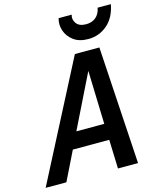

<svg xmlns="http://www.w3.org/2000/svg" viewBox="-173 -1043 927 1136"><g transform="rotate(-15 290.0 -475.0)"><path d="M-37 0 335 -720H485L529 0H406L400 -177H177L90 0ZM225 -276H396L386 -603ZM436 -785Q380 -785 345.5 -811Q311 -837 298.5 -875Q286 -913 297 -950H377Q368 -923 385.5 -898Q403 -873 446 -873Q482 -873 505.5 -893Q529 -913 536 -950H617Q602 -870 552 -827.5Q502 -785 436 -785Z"/></g></svg>

Font: Instrument Sans SemiCondensed SemiBold Italic
Style: Regular
Weight: 600
Width: 4
Italic angle: -13°
Designer: Rodrigo Fuenzalida
Foundry: fragTYPE
Version: Version 1.000; ttfautohint (v1.8.4.7-5d5b);gftools[0.9.28]